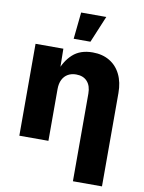

<svg xmlns="http://www.w3.org/2000/svg" viewBox="-102 -828 828 1102"><g transform="rotate(10 312.0 -277.0)"><path d="M222.7 -301.3V0H53.2V-535.6H215.3L217.3 -397.9H204.1Q225.6 -463.9 269.3 -503.9Q313 -543.9 385.7 -543.9Q442.4 -543.9 484.1 -519Q525.9 -494.1 548.3 -448.2Q570.8 -402.3 570.8 -339.8V204.1H401.4V-306.2Q401.4 -352.1 378.4 -377.4Q355.5 -402.8 314 -402.8Q286.6 -402.8 266.1 -391.1Q245.6 -379.4 234.1 -356.7Q222.7 -334 222.7 -301.3ZM263.7 -602.1 279.8 -757.8H426.3L361.3 -602.1Z"/></g></svg>

Font: Inter 20pt ExtraBold
Style: Regular
Weight: 800
Version: Version 4.001;git-66647c0bb